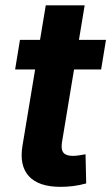

<svg xmlns="http://www.w3.org/2000/svg" viewBox="-20 -696 419 723"><path d="M379.1 -545.9 360.8 -434.3H36.9L55.2 -545.9ZM152.3 -675.8H298.8L213.3 -159.8Q209 -133.3 218.8 -121.1Q228.6 -109 254.7 -109Q263.2 -109 278.5 -111.1Q293.8 -113.2 302.1 -115.1L304.6 -5.3Q279.6 1.7 255.1 4.7Q230.7 7.6 208.2 7.6Q125.6 7.6 88.9 -32.3Q52.3 -72.3 64.6 -146.9Z"/></svg>

Font: Adwaita Sans
Style: Italic
Weight: 400
Italic angle: -9.39999°
Designer: Rasmus Andersson
Foundry: rsms
Version: Version 4.001;git-9221beed3